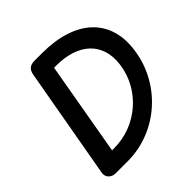

<svg xmlns="http://www.w3.org/2000/svg" viewBox="-235 -1115 1301 1301"><g transform="rotate(-45 416.0 -464.0)"><path d="M141.5 0Q108 0 89.5 -20.5Q71 -41 76 -70L218 -870Q223.5 -899.5 241 -914Q258.5 -928.5 291.5 -928.5H362.5Q482 -928.5 573.5 -899.2Q665 -870 724.5 -814.5Q784 -759 808.8 -680Q833.5 -601 820 -502Q805.5 -394 755.8 -302.5Q706 -211 629.2 -143Q552.5 -75 456.2 -37.5Q360 0 252 0ZM232.5 -127.5H252Q333.5 -127.5 406.8 -155.5Q480 -183.5 538 -234Q596 -284.5 633.5 -352.5Q671 -420.5 681.5 -500.5Q690.5 -570 673.5 -625.5Q656.5 -681 616 -720.2Q575.5 -759.5 513.2 -780.2Q451 -801 370 -801H350.5Z"/></g></svg>

Font: Edu AU VIC WA NT Pre
Style: Bold
Weight: 700
Designer: Tina and Corey Anderson, Eben Sorkin, Mirko Velimirovic
Foundry: Google for Education
Version: Version 1.001